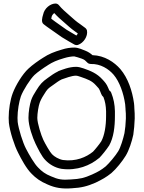

<svg xmlns="http://www.w3.org/2000/svg" viewBox="-20 -1023 813 1086"><path d="M29 -356C29 -346 30 -338 30 -332V-329C36 -278 61 -200 83 -158C100 -124 129 -69 160 -39C183 -15 210 4 248 20C292 40 332 46 385 42C440 39 473 31 521 10C558 -8 580 -20 610 -44C638 -68 672 -111 691 -142C710 -173 726 -223 734 -261C738 -289 741 -320 742 -353C742 -374 742 -390 740 -409C740 -419 739 -429 738 -439C728 -510 704 -581 661 -632C627 -671 572 -709 503 -711C492 -721 479 -730 461 -737C450 -741 424 -754 400 -754C379 -754 355 -751 328 -742C287 -730 256 -718 223 -696C200 -682 162 -655 141 -635C107 -604 69 -541 52 -496C38 -459 29 -404 29 -356ZM79 -356C79 -398 88 -449 98 -478C111 -513 151 -576 175 -599C192 -615 229 -641 249 -653L250 -654C278 -672 301 -682 342 -694C365 -701 385 -704 400 -704C404 -704 432 -695 443 -691C459 -685 462 -681 475 -668C480 -663 488 -661 494 -661C548 -663 595 -633 623 -600C656 -561 679 -496 688 -433C689 -422 690 -414 690 -407V-404C692 -391 692 -372 692 -353C691 -322 688 -293 684 -270C677 -238 662 -189 649 -168C634 -143 598 -100 578 -82C552 -61 536 -52 501 -36C456 -16 434 -11 381 -8C332 -4 308 -8 268 -26C236 -39 217 -53 196 -75C175 -95 144 -149 127 -182C109 -216 85 -293 80 -333C80 -344 79 -350 79 -356ZM141 -356C141 -310 165 -243 181 -210C193 -186 215 -138 238 -116C259 -94 291 -74 328 -68C417 -56 491 -88 539 -128C540 -128 541 -129 541 -129C556 -144 584 -179 596 -198L597 -199C623 -245 630 -306 630 -367V-394C629 -432 623 -464 609 -499C607 -504 603 -509 599 -511L598 -512L592 -526C583 -548 573 -559 559 -574C528 -608 493 -622 453 -636C438 -641 424 -645 410 -645C370 -645 330 -628 311 -621C310 -621 309 -619 308 -619C284 -607 271 -597 250 -582C220 -561 207 -547 186 -513C173 -493 162 -474 156 -456C148 -432 141 -390 141 -356ZM191 -356C191 -382 198 -424 204 -440C208 -452 215 -467 228 -487C249 -521 250 -521 280 -542C303 -558 309 -564 329 -574C350 -581 385 -595 410 -595C414 -595 424 -593 437 -588C477 -574 500 -566 523 -540C539 -523 539 -524 546 -508L552 -493C555 -485 558 -480 565 -474C575 -448 579 -425 580 -394V-367C580 -310 571 -257 553 -224C545 -211 518 -177 506 -165C468 -134 409 -108 336 -118C313 -122 287 -137 274 -151C263 -162 237 -207 225 -232C213 -257 191 -326 191 -356ZM224 -941C218 -922 212 -897 227 -886C248 -869 269 -856 291 -840C319 -819 339 -806 371 -788L401 -771C407 -768 414 -767 421 -769C453 -780 478 -818 472 -850C471 -855 467 -862 461 -866L434 -886C409 -903 399 -913 374 -935C352 -954 329 -974 313 -994C308 -1000 301 -1003 294 -1003C266 -1003 231 -977 224 -941ZM270 -917C271 -922 271 -924 272 -928C272 -929 273 -930 273 -931C274 -935 280 -944 287 -949C304 -930 324 -912 342 -897C365 -877 379 -863 406 -844L420 -834C418 -829 415 -825 412 -822L395 -832C363 -850 349 -859 321 -880C303 -893 285 -905 270 -917Z"/></svg>

Font: Hussar Pisanka
Style: Out
Weight: 400
Designer: Robert Jablonski
Foundry: Cannot Into Space Fonts
Version: Version 1.070